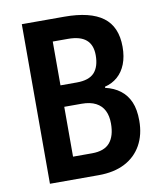

<svg xmlns="http://www.w3.org/2000/svg" viewBox="-81 -780 715 846"><g transform="rotate(-10 276.5 -357.0)"><path d="M264 -714Q380 -714 437 -671.5Q494 -629 494 -539Q494 -495 481 -462Q468 -429 444 -408Q420 -387 387 -379V-374Q426 -365 453.5 -344Q481 -323 495.5 -289.5Q510 -256 510 -206Q510 -143 484 -96.5Q458 -50 409.5 -25Q361 0 292 0H74V-714ZM268 -419Q323 -419 347 -445.5Q371 -472 371 -523Q371 -569 344.5 -592Q318 -615 263 -615H195V-419ZM195 -323V-100H280Q335 -100 360 -129.5Q385 -159 385 -215Q385 -249 373 -273Q361 -297 336 -310Q311 -323 273 -323Z"/></g></svg>

Font: Noto Sans Khmer Condensed SemiBold
Style: Regular
Weight: 600
Width: 3
Designer: Danh Hong and the Monotype Design Team
Foundry: Monotype Imaging Inc.
Version: Version 2.004